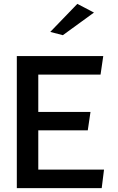

<svg xmlns="http://www.w3.org/2000/svg" viewBox="-20 -983 608 993"><path d="M240 -818 305 -801 466 -918 380 -963ZM178 -404V-597H500L514 -693H67V-10H506L518 -106H178V-309H434L448 -404Z"/></svg>

Font: Bluebird
Style: LiExt
Weight: 300
Designer: Jasper
Foundry: Cannot Into Space Fonts
Version: Version 0.98